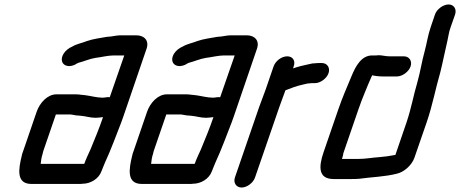

<svg xmlns="http://www.w3.org/2000/svg" viewBox="-20 -773 2058 859"><path d="M439 -336C413 -336 386 -344 362 -347L343 -349C335 -350 328 -351 319 -351H233C192 -351 158 -313 144 -273L85 -101C83 -94 79 -86 78 -79C62 -15 52 50 121 50H331C338 50 345 50 350 49C385 49 422 27 434 -7C437 -14 440 -21 442 -27C444 -32 446 -37 449 -44C464 -78 475 -102 489 -139C502 -175 520 -216 532 -252L636 -556C648 -592 625 -615 590 -615H520C506 -615 491 -612 478 -610L457 -608C425 -602 396 -599 368 -589C346 -580 324 -577 304 -565C288 -558 274 -548 264 -532C241 -492 274 -464 316 -484C321 -487 325 -490 331 -492C355 -498 381 -510 407 -514C433 -517 463 -525 489 -525H536L471 -338C460 -340 451 -336 439 -336ZM171 -86C172 -91 173 -96 175 -101L230 -261H289C293 -261 297 -261 302 -260L319 -257C326 -256 334 -256 342 -255C365 -253 383 -246 408 -246C421 -246 430 -248 441 -249C425 -202 403 -148 385 -105C377 -88 362 -55 357 -40H162C164 -55 165 -68 171 -86Z M933 -336C907 -336 880 -344 856 -347L837 -349C829 -350 822 -351 813 -351H727C686 -351 652 -313 638 -273L579 -101C577 -94 573 -86 572 -79C556 -15 546 50 615 50H825C832 50 839 50 844 49C879 49 916 27 928 -7C931 -14 934 -21 936 -27C938 -32 940 -37 943 -44C958 -78 969 -102 983 -139C996 -175 1014 -216 1026 -252L1130 -556C1142 -592 1119 -615 1084 -615H1014C1000 -615 985 -612 972 -610L951 -608C919 -602 890 -599 862 -589C840 -580 818 -577 798 -565C782 -558 768 -548 758 -532C735 -492 768 -464 810 -484C815 -487 819 -490 825 -492C849 -498 875 -510 901 -514C927 -517 957 -525 983 -525H1030L965 -338C954 -340 945 -336 933 -336ZM665 -86C666 -91 667 -96 669 -101L724 -261H783C787 -261 791 -261 796 -260L813 -257C820 -256 828 -256 836 -255C859 -253 877 -246 902 -246C915 -246 924 -248 935 -249C919 -202 897 -148 879 -105C871 -88 856 -55 851 -40H656C658 -55 659 -68 665 -86Z M1204 -476 1169 -374C1160 -349 1148 -318 1139 -293L1031 21C1023 45 1037 66 1061 66C1085 66 1113 45 1121 21L1230 -295C1238 -318 1249 -347 1257 -369C1279 -378 1309 -389 1333 -394C1343 -396 1354 -400 1364 -400C1369 -401 1374 -401 1379 -401H1389C1413 -401 1442 -422 1450 -446C1458 -470 1444 -491 1420 -491H1410C1403 -491 1397 -491 1391 -490C1383 -490 1373 -489 1363 -486C1338 -481 1314 -475 1291 -467L1294 -476C1303 -501 1290 -521 1265 -521C1240 -521 1213 -501 1204 -476Z M1787 -521H1723C1703 -521 1691 -526 1672 -526C1669 -525 1665 -525 1660 -525H1645C1597 -525 1571 -477 1553 -433C1532 -382 1512 -338 1493 -282L1428 -93C1404 -24 1405 28 1473 28H1553C1563 28 1574 28 1585 27C1643 19 1701 18 1756 4C1787 -3 1822 -33 1834 -67L1889 -226C1916 -305 1928 -375 1950 -450C1962 -498 1971 -546 1982 -592C1987 -613 1988 -629 1996 -651L2016 -708C2024 -732 2011 -753 1987 -753C1963 -753 1934 -732 1926 -708L1907 -652C1894 -614 1890 -581 1880 -544C1867 -498 1861 -453 1847 -404C1830 -347 1820 -288 1799 -226L1749 -80C1724 -75 1703 -72 1677 -70C1645 -68 1617 -62 1584 -62H1510C1512 -68 1513 -73 1515 -80C1515 -84 1516 -88 1518 -93L1583 -282C1594 -313 1602 -335 1613 -361L1627 -395C1632 -406 1636 -416 1640 -425C1641 -428 1643 -432 1645 -436H1646C1658 -433 1676 -431 1692 -431H1756C1780 -431 1809 -452 1817 -476C1825 -500 1811 -521 1787 -521Z"/></svg>

Font: Electronic
Style: BlkSuIt
Weight: 900
Version: Version 1.011